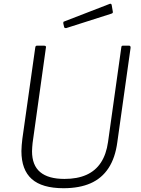

<svg xmlns="http://www.w3.org/2000/svg" viewBox="-20 -983 744 1013"><path d="M599 -233Q588 -150 552.5 -96Q517 -42 458 -16Q399 10 315 10Q202 10 147.5 -38.5Q93 -87 93 -186Q93 -201 94.5 -217Q96 -233 98 -251L166 -732Q167 -738 169 -740Q171 -742 175 -742H213Q219 -742 221.5 -739Q224 -736 222 -730L152 -229Q151 -217 150 -206.5Q149 -196 149 -185Q149 -111 192 -75Q235 -39 320 -39Q388 -39 436 -60.5Q484 -82 512.5 -125.5Q541 -169 550 -234L620 -733Q621 -739 622.5 -740.5Q624 -742 629 -742H661Q666 -742 667.5 -739Q669 -736 669 -731L599 -233ZM569 -958 575 -923Q576 -919 575 -916Q574 -913 568 -911L330 -835Q325 -834 321.5 -836Q318 -838 318 -842L314 -859Q313 -868 317 -869L560 -963Q562 -964 565 -962.5Q568 -961 569 -958Z"/></svg>

Font: Libre Franklin ExtraLight
Style: Italic
Weight: 250
Italic angle: -8°
Designer: Pablo Impallari, Rodrigo Fuenzalida, Nhung Nguyen
Foundry: Impallari Type
Version: Version 3.000